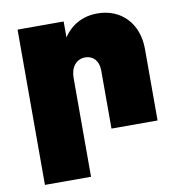

<svg xmlns="http://www.w3.org/2000/svg" viewBox="-85 -634 861 923"><g transform="rotate(-10 346.0 -173.0)"><path d="M451 -557C379 -557 322 -525 285 -469V-547H60V211H285V-271C285 -324 313 -359 357 -359C396 -359 422 -330 422 -284V0H647V-349C647 -475 566 -557 451 -557Z"/></g></svg>

Font: Montserrat arm Black
Style: Regular
Weight: 900
Designer: Julieta Ulanovsky
Foundry: Julieta Ulanovsky
Version: Version 6.000;PS 006.000;hotconv 1.0.88;makeotf.lib2.5.64775